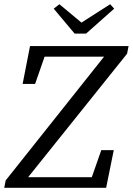

<svg xmlns="http://www.w3.org/2000/svg" viewBox="-37 -888 628 908"><path d="M-17 0H465L501 -178H442L387 -21L426 -50H260H90L92 -62L76 -25L564 -634L571 -670H105L70 -491H129L184 -649L147 -620H311H461L458 -605L475 -645L-10 -35L-17 0ZM244 -868 217 -847 316 -729H370L503 -847L484 -868L312 -758H376L244 -868Z"/></svg>

Font: Source Serif 4 Variable
Style: Italic
Weight: 400
Italic angle: -12°
Designer: Frank Grießhammer
Foundry: Adobe Systems Incorporated
Version: Version 4.004;hotconv 1.0.116;makeotfexe 2.5.65601